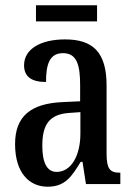

<svg xmlns="http://www.w3.org/2000/svg" viewBox="-20 -696 505 726"><path d="M116 -615H347V-676H116ZM160 10C226 10 251 -28 285 -84H292L305 0H435V-43H432C395 -43 383 -59 383 -115V-373C383 -500 330 -547 226 -547C134 -547 71 -511 71 -449C71 -407 98 -386 154 -386C154 -452 167 -495 218 -495C272 -495 283 -448 283 -373V-313L218 -310C97 -305 37 -257 37 -151C37 -41 92 10 160 10ZM194 -46C156 -46 140 -84 140 -145C140 -223 165 -264 242 -269L284 -272V-191C284 -107 249 -46 194 -46Z"/></svg>

Font: Noto Serif Armenian ExtraCondensed Medium
Style: Regular
Weight: 500
Width: 2
Designer: Monotype Design Team
Foundry: Monotype Imaging Inc.
Version: Version 2.008